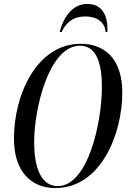

<svg xmlns="http://www.w3.org/2000/svg" viewBox="-20 -947 654 978"><path d="M284 -784H294C314 -828 348 -863 415 -863C480 -863 514 -830 518 -784H527C531 -868 500 -927 425 -927C350 -927 304 -862 284 -784ZM262 11C496 11 603 -269 603 -475C603 -655 506 -724 391 -724C167 -724 51 -464 51 -241C51 -72 140 11 262 11ZM274 1C205 1 154 -64 154 -223C154 -400 232 -714 387 -714C457 -714 499 -654 499 -504C499 -320 427 1 274 1Z"/></svg>

Font: Noto Serif Display ExtraCondensed Medium
Style: Italic
Weight: 500
Width: 2
Italic angle: -12°
Designer: Monotype Design Team
Foundry: Monotype Imaging Inc.
Version: Version 2.009